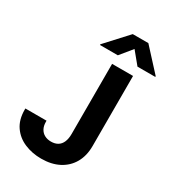

<svg xmlns="http://www.w3.org/2000/svg" viewBox="-226 -1074 1082 1204"><g transform="rotate(30 315.0 -472.0)"><path d="M265.8 9.8Q200.1 9.8 144.8 -13.6Q89.6 -36.9 56.5 -84.5Q23.4 -132 23.4 -204.9V-213.3H176.6V-204.9Q176.6 -176.2 187.7 -155.6Q198.8 -135.1 218.9 -124.3Q239.1 -113.5 265.8 -113.5Q294.2 -113.5 314.1 -125.5Q334 -137.6 344.2 -161.4Q354.5 -185.3 354.5 -219.9V-727.5H506.2V-219.9Q506.2 -149.7 476.8 -98Q447.3 -46.4 393.4 -18.3Q339.6 9.8 265.8 9.8ZM501 -792 429.7 -878.7 358.8 -792H229.5V-797.3L373.4 -953.9H486.3L629.9 -797.3V-792Z"/></g></svg>

Font: Inter V
Style: 
Weight: 400
Designer: Rasmus Andersson
Foundry: rsms
Version: Version 4.000;git-a3f224843